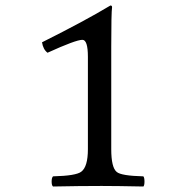

<svg xmlns="http://www.w3.org/2000/svg" viewBox="-20 -677 680 699"><path d="M385 -134Q385 -67 405 -51Q421 -37 502 -35Q506 -30 506 -16Q506 -2 502 2Q402 0 350 0Q271 0 173 2Q168 -2 168 -16Q168 -30 173 -35Q257 -37 276 -52Q300 -70 300 -134V-470Q300 -532 280 -532Q256 -532 153 -485Q137 -497 133 -523Q289 -601 382 -657Q388 -657 388 -651Q385 -630 385 -507Z"/></svg>

Font: Libertinus Mono
Style: Regular
Weight: 400
Designer: Philipp H. Poll
Foundry: Khaled Hosny
Version: Version 6.7